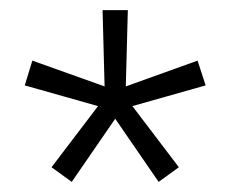

<svg xmlns="http://www.w3.org/2000/svg" viewBox="-20 -767 456 380"><path d="M122 -407 82 -436 174 -557 29 -598 44 -647 187 -596 183 -747H233L229 -596L371 -647L387 -598L242 -557L334 -436L294 -407L208 -532Z"/></svg>

Font: IBM Plex Sans Thai Looped Light
Style: Regular
Weight: 300
Designer: Mike Abbink, Paul van der Laan, Pieter van Rosmalen, Ben Mitchell, Mark Frömberg
Foundry: Bold Monday
Version: Version 1.1